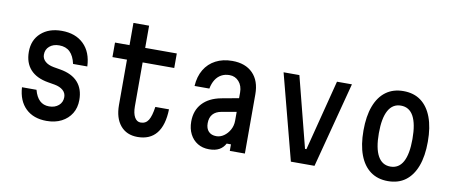

<svg xmlns="http://www.w3.org/2000/svg" viewBox="-67 -1034 3135 1328"><g transform="rotate(10 1500.0 -370.0)"><path d="M198 -184Q211 -135 237 -110.5Q263 -86 303 -86Q344 -86 370 -108.5Q396 -131 396 -167Q396 -196 374.5 -215Q353 -234 315 -241L268 -249Q185 -263 142.5 -310Q100 -357 100 -434Q100 -517 155 -566.5Q210 -616 300 -616Q397 -616 454.5 -560Q512 -504 516 -404H416Q404 -459 375.5 -486.5Q347 -514 300 -514Q258 -514 232 -491.5Q206 -469 206 -433Q206 -405 227.5 -385.5Q249 -366 288 -359L335 -351Q418 -337 460 -290Q502 -243 502 -166Q502 -111 477 -70.5Q452 -30 407.5 -7Q363 16 303 16Q211 16 156.5 -36.5Q102 -89 96 -184Z M888 -756V-600H1110V-498H888V-190Q888 -141 903.5 -113.5Q919 -86 946 -86Q982 -86 1000.5 -115.5Q1019 -145 1028 -210H1124Q1121 -98 1075 -41Q1029 16 942 16Q865 16 821.5 -36Q778 -88 778 -180V-498H676V-600H778V-756Z M1598 -372V-276L1485 -256Q1445 -249 1424.5 -225.5Q1404 -202 1404 -162Q1404 -125 1423.5 -104.5Q1443 -84 1478 -84Q1506 -84 1531 -101.5Q1556 -119 1572 -148Q1588 -177 1588 -212V-410Q1588 -457 1562 -486.5Q1536 -516 1496 -516Q1464 -516 1439 -502.5Q1414 -489 1397.5 -463Q1381 -437 1374 -400H1270Q1274 -467 1303 -515.5Q1332 -564 1382 -590Q1432 -616 1498 -616Q1590 -616 1642 -563.5Q1694 -511 1694 -416V0H1588V-46H1558Q1542 -16 1514.5 -1Q1487 14 1444 14Q1398 14 1363.5 -7Q1329 -28 1309.5 -66Q1290 -104 1290 -154Q1290 -232 1336 -282Q1382 -332 1467 -348Z M1860 -600H1971L2098 -104H2108L2235 -600H2340L2183 0H2017Z M2700 16Q2628 16 2577.5 -21Q2527 -58 2500.5 -128.5Q2474 -199 2474 -300Q2474 -401 2500.5 -471.5Q2527 -542 2577.5 -579Q2628 -616 2700 -616Q2773 -616 2823 -579Q2873 -542 2899.5 -471.5Q2926 -401 2926 -300Q2926 -199 2899.5 -128.5Q2873 -58 2823 -21Q2773 16 2700 16ZM2700 -86Q2759 -86 2788.5 -140Q2818 -194 2818 -300Q2818 -406 2788.5 -460Q2759 -514 2700 -514Q2642 -514 2612 -460Q2582 -406 2582 -300Q2582 -194 2612 -140Q2642 -86 2700 -86Z"/></g></svg>

Font: Martian Mono Condensed
Style: Regular
Weight: 400
Width: 3
Designer: Roman Shamin
Foundry: Evil Martians
Version: Version 1.000